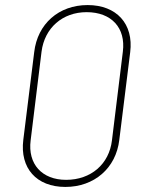

<svg xmlns="http://www.w3.org/2000/svg" viewBox="-20 -729 559 758"><path d="M238 9C352 9 438 -65 451 -177L494 -523C508 -635 440 -709 326 -709C212 -709 128 -635 115 -523L72 -177C58 -65 124 9 238 9ZM241 -19C146 -19 89 -81 101 -175L144 -525C156 -619 227 -681 322 -681C420 -681 477 -619 465 -525L422 -175C411 -81 339 -19 241 -19Z"/></svg>

Font: Barlow Thin
Style: Italic
Weight: 250
Italic angle: -7°
Designer: Jeremy Tribby
Foundry: Tribby Type
Version: Version 1.422;hotconv 1.0.109;makeotfexe 2.5.65596